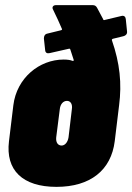

<svg xmlns="http://www.w3.org/2000/svg" viewBox="-20 -720 515 748"><path d="M420 -569 461 -579C470 -581 476 -588 475 -597L470 -646C469 -655 463 -660 454 -658L387 -642C385 -641 382 -642 382 -645C374 -660 366 -675 358 -690C354 -697 349 -700 341 -700H198C187 -700 181 -692 187 -682C200 -655 212 -630 221 -608C223 -605 221 -603 217 -602L164 -589C155 -587 151 -580 151 -570L156 -524C157 -514 164 -511 173 -513L248 -530C251 -531 253 -530 254 -527C259 -512 263 -499 267 -487C268 -483 266 -482 262 -483C255 -486 244 -488 228 -488C133 -488 45 -416 32 -310L15 -170C1 -57 68 8 200 8C332 8 413 -57 427 -170L444 -310C455 -394 447 -474 416 -563C415 -566 417 -568 420 -569ZM260 -295 247 -185C244 -166 233 -153 220 -153C205 -153 197 -166 199 -185L213 -295C215 -314 226 -327 241 -327C255 -327 263 -314 260 -295Z"/></svg>

Font: Barlow Condensed Black
Style: Italic
Weight: 900
Width: 3
Italic angle: -7°
Designer: Jeremy Tribby
Foundry: Tribby Type
Version: Version 1.422;hotconv 1.0.109;makeotfexe 2.5.65596